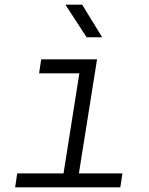

<svg xmlns="http://www.w3.org/2000/svg" viewBox="-20 -805 640 825"><path d="M352 -645H419L333 -785H261ZM45 0H497L506 -60H319L397 -550H157L148 -490H321L253 -60H54Z"/></svg>

Font: JetBrains Mono ExtraLight
Style: Italic
Weight: 240
Italic angle: -9°
Monospace: yes
Designer: Philipp Nurullin, Konstantin Bulenkov
Foundry: JetBrains
Version: Version 2.305